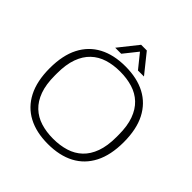

<svg xmlns="http://www.w3.org/2000/svg" viewBox="-223 -1048 1241 1241"><g transform="rotate(45 397.5 -428.0)"><path d="M397 12Q291 12 215.5 -28Q140 -68 99.5 -147Q59 -226 59 -343Q59 -461 99.5 -539.5Q140 -618 215.5 -658Q291 -698 397 -698Q504 -698 579.5 -658Q655 -618 695.5 -539.5Q736 -461 736 -343Q736 -226 695.5 -147Q655 -68 579.5 -28Q504 12 397 12ZM397 -36Q459 -36 511 -52Q563 -68 600.5 -103.5Q638 -139 658.5 -195.5Q679 -252 679 -333V-353Q679 -434 658.5 -490.5Q638 -547 600.5 -582.5Q563 -618 511 -634Q459 -650 397 -650Q335 -650 283.5 -634Q232 -618 194.5 -582.5Q157 -547 136.5 -490.5Q116 -434 116 -353V-333Q116 -252 136.5 -195.5Q157 -139 194.5 -103.5Q232 -68 283.5 -52Q335 -36 397 -36ZM265 -736 370 -868H422L528 -736H473L381 -850H411L320 -736Z"/></g></svg>

Font: Archivo SemiBold Thin
Style: Regular
Weight: 250
Version: Version 2.001